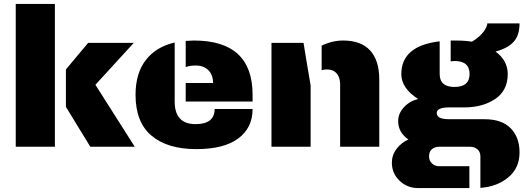

<svg xmlns="http://www.w3.org/2000/svg" viewBox="-20 -746 2674 976"><path d="M315 -393 428 -528H660L465 -315L665 0H439L315 -203ZM259 0H60V-726H259Z M966 -540Q1264 -540 1264 -264V-230H924V-324H1063Q1063 -365 1039.5 -389Q1016 -413 974 -413Q946 -413 924 -405V-538Q952 -540 966 -540ZM868 -530V-230Q868 -115 974 -115Q1071 -115 1071 -192H1264Q1264 -96 1191 -42Q1118 12 978 12Q831 12 750 -56.5Q669 -125 669 -264Q669 -373 721 -440.5Q773 -508 868 -530Z M1724 -540Q1669 -540 1615 -514V-389Q1626 -393 1642 -393Q1674 -393 1691.5 -372.5Q1709 -352 1709 -318V0H1908V-342Q1908 -438 1862 -489Q1816 -540 1724 -540ZM1559 -312 1536 -448 1523 -528H1360V0H1559V-310Z M2457 -627H2621Q2621 -566 2590.5 -533Q2560 -500 2499 -484Q2561 -438 2561 -370Q2561 -286 2497.5 -243Q2434 -200 2339 -200H2263Q2200 -200 2200 -171Q2200 -140 2263 -140H2443Q2531 -140 2576 -94Q2621 -48 2621 29Q2621 108 2564 155.5Q2507 203 2422 209V49Q2422 26 2407 13Q2392 0 2369 0H2213Q2190 0 2175.5 12.5Q2161 25 2161 48Q2161 71 2176 85Q2191 99 2213 99H2366V210H2105Q2050 210 2011 172.5Q1972 135 1972 81Q1972 42 1996 10.5Q2020 -21 2056 -37Q2004 -73 2004 -130Q2004 -169 2033 -200.5Q2062 -232 2105 -243Q2020 -298 2020 -369Q2020 -513 2215 -536V-370Q2215 -304 2290 -304Q2367 -304 2367 -370Q2367 -436 2290 -436Q2283 -436 2271 -434V-540H2292Q2346 -540 2379 -534Q2401 -547 2416.5 -561.5Q2432 -576 2439.5 -586.5Q2447 -597 2451.5 -607Q2456 -617 2456.5 -621Q2457 -625 2457 -627Z"/></svg>

Font: Archicoco
Style: Regular
Weight: 400
Designer: Hector Gatti
Foundry: Hector Gatti
Version: 1.002